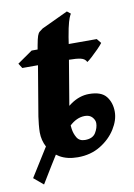

<svg xmlns="http://www.w3.org/2000/svg" viewBox="-82 -626 548 784"><g transform="rotate(-10 192.0 -234.0)"><path d="M366.7 -423.3Q360.4 -414.6 345.9 -399.9Q331.5 -385.3 317.6 -372.6Q303.7 -359.9 297.4 -356.4Q291.5 -370.1 273.7 -374.3Q255.9 -378.4 226.6 -378.4H225.1L192.4 -183.6Q190.4 -170.9 187.5 -154.8Q184.6 -138.7 184.6 -127Q184.6 -119.1 187 -99.1Q189.5 -79.1 199.7 -61.8Q210 -44.4 233.4 -44.4Q265.1 -44.4 277.6 -64.7Q290 -85 290 -104.5Q290 -117.2 279.3 -129.2Q268.6 -141.1 249 -141.1Q214.4 -141.1 183.6 -111.3Q152.8 -81.5 117.9 -26.4Q83 28.8 36.6 105.5L-2.9 72.3Q32.2 15.1 66.2 -38.3Q100.1 -91.8 134.8 -134.3Q169.4 -176.8 205.8 -201.7Q242.2 -226.6 281.2 -226.6Q332 -226.6 352.3 -200.7Q372.6 -174.8 372.6 -137.2Q372.6 -102.5 349.6 -65.9Q326.7 -29.3 286.1 -4.6Q245.6 20 192.4 20Q147.9 20 117.4 2Q86.9 -16.1 71.5 -45.2Q56.2 -74.2 56.2 -106.9Q56.2 -119.6 58.1 -139.6Q60.1 -159.7 62 -171.9L96.7 -378.4H31.7L19 -398.4L81.5 -441.9H106.4L109.4 -459Q114.3 -485.8 118.2 -496.8Q122.1 -507.8 127.4 -512.2Q132.8 -516.6 141.6 -522.9L251 -574.2L265.6 -562.5Q265.6 -562.5 262 -556.2Q258.3 -549.8 252.4 -530.3Q246.6 -510.7 239.7 -470.2L235.4 -441.9H351.6Z"/></g></svg>

Font: Gentium Book Plus
Style: Bold Italic
Weight: 700
Italic angle: -8°
Designer: Victor Gaultney, Annie Olsen, Iska Routamaa, Becca Hirsbrunner
Foundry: SIL International
Version: Version 6.101